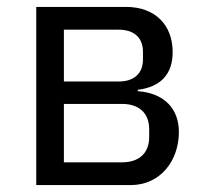

<svg xmlns="http://www.w3.org/2000/svg" viewBox="-20 -536 598 556"><path d="M85 -516V0H358C445 0 498 -71 498 -154C498 -218 459 -266 379 -272V-276C445 -284 480 -321 480 -385C480 -464 429 -516 345 -516ZM324 -300H165V-450H324C368 -450 394 -427 394 -386V-364C394 -323 368 -300 324 -300ZM334 -66H165V-235H334C382 -235 412 -209 412 -162V-139C412 -92 382 -66 334 -66Z"/></svg>

Font: Braiins Sans
Style: Regular
Weight: 400
Designer: Mike Abbink, Paul van der Laan, Pieter van Rosmalen, Jiri Chlebus, Lubos Buracinsky
Foundry: Bold Monday, Sudetype
Version: Version 1.000;hotconv 1.0.109;makeotfexe 2.5.65596